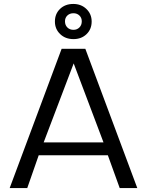

<svg xmlns="http://www.w3.org/2000/svg" viewBox="-20 -952 744 972"><path d="M118 0H29L292 -705H412L675 0H586L526 -166H176ZM353 -631 201 -231H504ZM352 -754Q311 -754 284.5 -779.5Q258 -805 258 -843Q258 -882 284 -907Q310 -932 351 -932Q391 -932 417.5 -906.5Q444 -881 444 -843Q444 -804 418 -779Q392 -754 352 -754ZM352 -885Q333 -885 321 -873.5Q309 -862 309 -844Q309 -825 321 -813Q333 -801 352 -801Q370 -801 382 -813Q394 -825 394 -844Q394 -862 382 -873.5Q370 -885 352 -885Z"/></svg>

Font: Metropolitano
Style: Regular
Weight: 400
Designer: Fonts by Alex Slobzheninov & Chris M. Simpson / Changes by Cristiano Sobral
Foundry: Fonts by Alex Slobzheninov & Chris M. Simpson / Changes by Cristiano Sobral
Version: Version 1.00;August 30, 2020;FontCreator 13.0.0.2681 64-bit